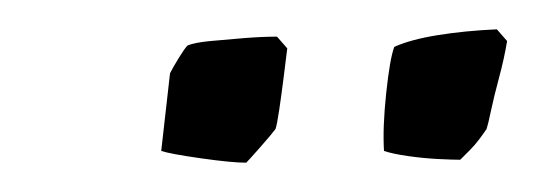

<svg xmlns="http://www.w3.org/2000/svg" viewBox="-20 -652 366 131"><path d="M90 -549 96 -602Q98 -606 102 -612.5Q106 -619 108 -621Q113 -623 123.5 -624Q134 -625 146.5 -626Q159 -627 169 -627L176 -619Q175 -611 173.5 -599Q172 -587 170.5 -577Q169 -567 168 -564Q165 -560 157.5 -551.5Q150 -543 148 -541Q138 -541 117 -544Q96 -547 90 -549ZM242 -549Q241 -565 243.5 -588.5Q246 -612 249 -620Q260 -625 278.5 -628Q297 -631 319 -632L326 -624Q324 -612 320.5 -599Q317 -586 315 -576.5Q313 -567 312 -564Q310 -561 307 -557Q304 -553 300.5 -549.5Q297 -546 294 -543Q289 -543 279 -543.5Q269 -544 258.5 -545.5Q248 -547 242 -549Z"/></svg>

Font: Labrada
Style: Italic
Weight: 400
Italic angle: -7°
Designer: Mercedes Jáuregui
Foundry: Omnibus-Type Team
Version: Version 1.000